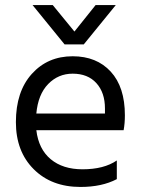

<svg xmlns="http://www.w3.org/2000/svg" viewBox="-20 -736 562 761"><path d="M443 -26Q384 5 299 5Q184 5 113.5 -65.5Q43 -136 43 -252Q43 -373 106 -443Q169 -513 268 -513Q363 -513 419 -452Q475 -391 475 -279Q475 -247 470 -220H124Q133 -145 181 -105Q229 -65 307 -65Q392 -65 443 -100ZM268 -444Q211 -444 171 -403Q131 -362 124 -286H396V-306Q396 -369 362 -406.5Q328 -444 268 -444ZM312 -560H236L109 -716H189L275 -611L359 -716H439Z"/></svg>

Font: Hind Siliguri
Style: Regular
Weight: 400
Designer: Jyotish Sonowal
Foundry: Indian Type Foundry
Version: Version 1.000;PS 1.0;hotconv 1.0.86;makeotf.lib2.5.63406; tt